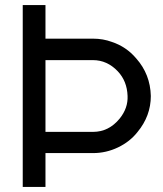

<svg xmlns="http://www.w3.org/2000/svg" viewBox="-20 -740 647 760"><path d="M70 0V-720H160V-587H348Q388 -587 423 -574Q480 -555 519 -509Q575 -446 577 -360Q577 -281 524 -217Q494 -179 447 -156.5Q400 -134 348 -134H160V0ZM160 -218H348Q411 -218 454 -271Q487 -312 485 -360Q483 -419 446 -458Q404 -502 348 -502H160Z"/></svg>

Font: Manrope Medium
Style: Medium
Weight: 500
Designer: Mikhail Sharanda
Foundry: Mikhail Sharanda
Version: Version 4.000;hotconv 1.0.109;makeotfexe 2.5.65596